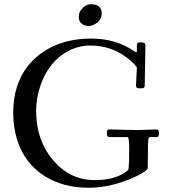

<svg xmlns="http://www.w3.org/2000/svg" viewBox="-20 -861 804 902"><path d="M360.8 -814.7Q381.3 -841.1 406.5 -841.1Q458 -841.1 458 -797.9Q458 -772.5 437.9 -755.7Q417.7 -739 396.9 -739Q376 -739 363 -750.4Q350.1 -761.7 350.1 -781.2Q350.1 -800.8 360.8 -814.7ZM675 -162.1 674.1 -73Q674.1 -57.6 614.7 -30.3Q503.4 21 396 21Q278.1 21 191.4 -32.7Q96.9 -91.3 61 -202.6Q42 -262.2 42 -331.3Q42 -400.4 60.5 -456.2Q79.1 -512 112.4 -552.9Q145.8 -593.8 191.4 -622.6Q282.2 -679.9 408 -679.9Q524.9 -679.9 611.1 -620.1Q623 -610.8 623 -621.1V-646Q623 -655.5 626.3 -658.8Q629.6 -662.1 641.4 -662.1Q653.1 -662.1 658.1 -658.9Q663.1 -655.8 663.1 -646L659.9 -460.9Q659.9 -451.7 656 -448.9Q652.1 -446 639.6 -446Q627.2 -446 623 -448.6Q618.9 -451.2 618.9 -459L623 -541Q623 -552.7 579.6 -587.4Q504.4 -647 404.1 -647Q351.1 -647 304.1 -623Q257.1 -599.1 223.3 -557.7Q189.5 -516.4 169.7 -457.9Q149.9 -399.4 149.9 -341.3Q149.9 -283.2 162.8 -235.6Q175.8 -188 200.4 -148.3Q225.1 -108.6 258.3 -78.6Q328.9 -14.9 424.1 -14.9Q508.3 -14.9 559.6 -45.9Q583.3 -60.3 584 -68.1Q586.9 -93.8 586.9 -155.4Q586.9 -217 580.1 -217H492.9Q481.9 -217 481.9 -235Q481.9 -252.9 491.9 -252.9L626 -250L716.1 -252.9Q727.1 -252.9 727.1 -235Q727.1 -217 716.1 -217H685.1Q678.7 -217 676.9 -205Q675 -192.9 675 -162.1Z"/></svg>

Font: Fanwood Text
Style: Regular
Weight: 400
Version: Version 1.1001